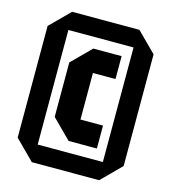

<svg xmlns="http://www.w3.org/2000/svg" viewBox="-122 -838 923 1036"><g transform="rotate(15 340.0 -320.0)"><path d="M208 -168V-472L314 -578H472V-450H346V-190H472V-62H314ZM44 -8V-632L152 -740H528L636 -632V-8L528 100H152ZM158 -640V0H522V-640Z"/></g></svg>

Font: Tektur Condensed SemiBold
Style: Regular
Weight: 600
Width: 3
Designer: Adam Jagosz
Foundry: Adam Jagosz
Version: Version 1.005;gftools[0.9.30]